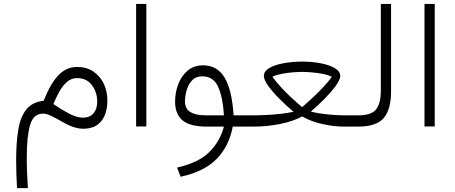

<svg xmlns="http://www.w3.org/2000/svg" viewBox="-20 -658 2367 998"><path d="M68.4 319.8Q64 242.2 64 172.4Q64 83 75 16.4Q85.9 -50.3 116.9 -89.1Q147.9 -127.9 207 -134.3Q242.7 -224.6 283.7 -267.1Q324.7 -309.6 380.9 -310.1Q428.7 -310.1 464.1 -286.9Q499.5 -263.7 518.8 -224.1Q538.1 -184.6 538.1 -135.3Q538.1 -68.4 506.8 -28.6Q475.6 11.2 411.6 11.2Q381.3 11.2 343.8 -4.4Q324.7 -12.7 298.8 -27.6Q272.9 -42.5 247.8 -54.9Q222.7 -67.4 204.6 -67.4Q152.8 -67.4 136 -7.1Q119.1 53.2 119.1 158.7Q119.1 201.7 120.8 243.2Q122.6 284.7 125 319.8ZM257.3 -117.2Q300.8 -87.4 340.3 -66.9Q379.9 -46.4 411.1 -46.4Q447.3 -46.9 466.3 -69.3Q485.4 -91.8 485.4 -129.4Q485.4 -178.2 458 -215.1Q430.7 -252 380.9 -252Q350.1 -252 327.1 -231.4Q304.2 -210.9 287.4 -179.9Q270.5 -148.9 257.3 -117.2Z M687.5 -637.7H740.7V-0.5H687.5Z M1036.1 -318.4Q1108.4 -318.4 1147 -255.4Q1185.5 -192.4 1194.3 -58.6H1265.1V0H1189.9Q1171.4 100.1 1107.2 167Q1043 233.9 918.9 260.7L900.4 212.9Q1010.3 188.5 1066.4 133.8Q1122.6 79.1 1144 0H1053.2Q967.8 0 929 -32.2Q890.1 -64.5 890.1 -129.9Q890.1 -176.3 906.2 -219.5Q922.4 -262.7 954.8 -290.5Q987.3 -318.4 1036.1 -318.4ZM1144 -58.6Q1138.7 -150.4 1114.3 -205.8Q1089.8 -261.2 1031.7 -261.2Q1003.9 -261.2 986.3 -247.3Q968.8 -233.4 959 -212.2Q949.2 -190.9 945.3 -169.4Q941.4 -147.9 941.4 -132.3Q941.4 -92.3 969.7 -75.4Q998 -58.6 1048.3 -58.6Z M1595.7 -78.1Q1618.7 -71.8 1649.9 -67.4Q1681.2 -63 1712.4 -60.8Q1743.7 -58.6 1765.6 -58.6H1788.1V0H1765.6Q1715.3 0 1656 -13.2Q1596.7 -26.4 1550.8 -52.7Q1502.4 -26.9 1435.1 -13.4Q1367.7 0 1297.9 0H1245.6V-58.6H1299.3Q1330.6 -58.6 1367.9 -60.5Q1405.3 -62.5 1441.7 -66.7Q1478 -70.8 1505.4 -77.1Q1469.7 -107.4 1434.1 -142.8Q1398.4 -178.2 1375 -210.4Q1351.6 -242.7 1351.6 -263.2Q1351.6 -287.6 1379.6 -304.2Q1407.7 -320.8 1453.6 -329.3Q1499.5 -337.9 1551.8 -337.9Q1601.1 -337.9 1646 -329.3Q1690.9 -320.8 1719.7 -304.2Q1748.5 -287.6 1748.5 -263.2Q1748.5 -244.1 1725.6 -212.4Q1702.6 -180.7 1667.5 -145Q1632.3 -109.4 1595.7 -78.1ZM1550.3 -284.2Q1530.8 -284.2 1502.4 -282Q1474.1 -279.8 1445.3 -274.4Q1416.5 -269 1396 -259.3Q1415 -231.9 1441.2 -204.1Q1467.3 -176.3 1492.2 -152.8Q1517.1 -129.4 1533.7 -115.2Q1550.3 -101.1 1550.3 -101.1Q1550.3 -101.1 1566.9 -115.5Q1583.5 -129.9 1608.4 -153.1Q1633.3 -176.3 1659.4 -204.1Q1685.5 -231.9 1705.1 -258.8Q1684.1 -269 1655.5 -274.4Q1627 -279.8 1598.4 -282Q1569.8 -284.2 1550.3 -284.2ZM1777.5 0V-58.6H1822.2V0Z M1802.7 0V-58.6H1842.3Q1913.6 -58.6 1936.5 -91.6Q1959.5 -124.5 1959.5 -182.1V-637.7H2012.7V-182.6Q2012.7 -89.8 1975.1 -44.9Q1937.5 0 1841.8 0Z M2186.5 -637.7H2239.7V-0.5H2186.5Z"/></svg>

Font: Vazir Thin FD
Style: Thin-FD
Weight: 100
Designer: Saber Rastikerdar
Foundry: Saber Rastikerdar
Version: Version 30.0.0